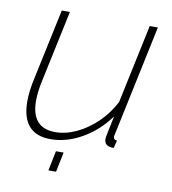

<svg xmlns="http://www.w3.org/2000/svg" viewBox="-76 -586 708 791"><g transform="rotate(10 278.0 -191.0)"><path d="M165 10Q44 10 44 -128Q44 -169 56 -224L119 -520H153L91 -228Q79 -175 79 -136Q79 -22 179 -22Q223 -22 268.5 -43.5Q314 -65 353 -103Q392 -141 417 -190L487 -520H521L427 -75Q425 -66 423 -57Q421 -48 421 -47Q421 -32 436 -32L428 0Q419 1 412 -1Q388 -6 388 -31Q388 -34 389 -40Q390 -46 394 -65.5Q398 -85 407 -128Q361 -64 296 -27Q231 10 165 10ZM179 138 196 55H228L211 138Z"/></g></svg>

Font: Raleway ExtraLight
Style: Italic
Weight: 200
Italic angle: -12°
Designer: Matt McInerney, Pablo Impallari, Rodrigo Fuenzalida
Foundry: Matt McInerney, Pablo Impallari, Rodrigo Fuenzalida
Version: Version 4.026